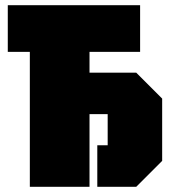

<svg xmlns="http://www.w3.org/2000/svg" viewBox="-20 -720 675 740"><path d="M95 0V-520H10V-700H520V-520H325V-440H505L605 -340V-100L505 0H355V-160H395V-280H325V0Z"/></svg>

Font: Tektur Condensed Black
Style: Regular
Weight: 900
Width: 3
Designer: Adam Jagosz
Foundry: Adam Jagosz
Version: Version 1.005;gftools[0.9.30]